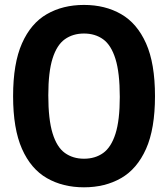

<svg xmlns="http://www.w3.org/2000/svg" viewBox="-20 -770 700 799"><path d="M329.5 9.5Q241.5 9.5 175 -28.8Q108.5 -67 71.5 -150.5Q34.5 -234 34.5 -370Q34.5 -506 71.5 -589.5Q108.5 -673 175 -711.2Q241.5 -749.5 329.5 -749.5Q417.5 -749.5 484 -711.2Q550.5 -673 587.8 -589.5Q625 -506 625 -370Q625 -234 587.8 -150.5Q550.5 -67 484 -28.8Q417.5 9.5 329.5 9.5ZM329.5 -109.5Q376 -109.5 409.2 -133.2Q442.5 -157 460.5 -213.2Q478.5 -269.5 478.5 -366.5Q478.5 -467 460.5 -524.8Q442.5 -582.5 409.2 -606.5Q376 -630.5 329.5 -630.5Q283.5 -630.5 250 -606.8Q216.5 -583 198.8 -526.8Q181 -470.5 181 -373.5Q181 -273 198.8 -215.2Q216.5 -157.5 250 -133.5Q283.5 -109.5 329.5 -109.5Z"/></svg>

Font: Encode Sans Condensed
Style: Bold
Weight: 700
Width: 3
Designer: Multiple Designers
Foundry: Impallari Type
Version: Version 3.000; ttfautohint (v1.8.3) -l 8 -r 50 -G 200 -x 14 